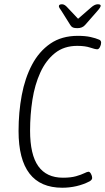

<svg xmlns="http://www.w3.org/2000/svg" viewBox="-20 -874 494 900"><path d="M272 6Q67 6 67 -260Q67 -348 82 -428Q97 -508 130 -570.5Q163 -633 216 -669.5Q269 -706 345 -706Q380 -706 404.5 -700.5Q429 -695 445 -688Q454 -684 454 -674Q454 -664 448.5 -653.5Q443 -643 436 -643Q426 -643 402.5 -651Q379 -659 342 -659Q280 -659 237.5 -625Q195 -591 169 -534Q143 -477 132 -406.5Q121 -336 121 -262Q121 -149 159.5 -95Q198 -41 275 -41Q312 -41 336.5 -48Q361 -55 375 -62Q389 -69 395 -69Q401 -69 406.5 -59Q412 -49 412 -40Q412 -31 400 -24Q371 -9 338.5 -1.5Q306 6 272 6ZM438 -854Q452 -854 452 -847Q452 -840 436 -822L379 -757Q366 -742 343 -742Q329 -742 322 -745Q315 -748 310 -756L268 -823Q263 -830 259.5 -835.5Q256 -841 256 -845Q256 -854 271 -854Q283 -854 296 -839L346 -786L407 -839Q424 -854 438 -854Z"/></svg>

Font: Asap Condensed Condensed ExtraLight
Style: Italic
Weight: 200
Width: 3
Italic angle: -6°
Designer: Pablo Cosgaya
Foundry: Omnibus-Type
Version: Version 3.001; ttfautohint (v1.8.4.7-5d5b)